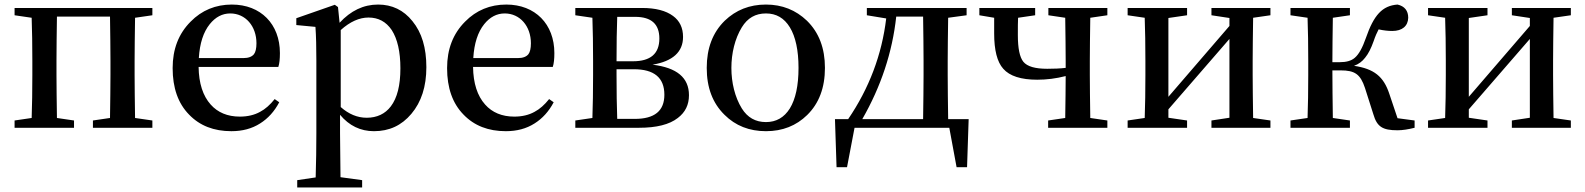

<svg xmlns="http://www.w3.org/2000/svg" viewBox="-20 -561 6961 843"><path d="M305 0V-32L230 -43C229 -118 228 -181 228 -232V-294C228 -349 229 -413 230 -488H463C464 -413 465 -349 465 -294V-232C465 -181 464 -118 463 -43L388 -32V0H649V-32L573 -43C572 -118 571 -181 571 -232V-294C571 -345 572 -408 573 -483L649 -494V-526H44V-494L119 -483C121 -427 122 -364 122 -294V-232C122 -162 121 -99 119 -43L44 -32V0Z M996 15C1044 15 1086 4 1122 -19C1157 -41 1185 -72 1206 -112L1186 -126C1166 -101 1145 -82 1122 -70C1097 -56 1067 -49 1033 -49C979 -49 936 -67 905 -102C871 -140 853 -195 852 -267H1202C1207 -282 1209 -302 1209 -328C1209 -455 1125 -541 998 -541C927 -541 866 -516 817 -466C764 -413 738 -345 738 -262C738 -175 762 -107 810 -58C857 -9 919 15 996 15ZM853 -306C857 -371 873 -420 901 -455C926 -486 956 -502 991 -502C1058 -502 1106 -446 1106 -371C1106 -348 1102 -332 1095 -323C1086 -312 1071 -306 1049 -306Z M1570 262V230L1475 217C1474 128 1473 63 1473 23V-57C1513 -9 1563 15 1622 15C1689 15 1743 -10 1786 -61C1830 -113 1852 -181 1852 -266C1852 -351 1832 -418 1791 -468C1752 -517 1701 -541 1640 -541C1576 -541 1520 -514 1471 -461L1464 -530L1450 -540L1281 -481V-451L1365 -443C1368 -402 1369 -353 1369 -295V24C1369 87 1368 152 1366 218L1285 230V262ZM1590 -44C1549 -44 1511 -60 1476 -91V-429C1517 -466 1558 -484 1598 -484C1641 -484 1675 -466 1700 -429C1725 -390 1738 -334 1738 -261C1738 -186 1724 -131 1696 -94C1671 -61 1635 -44 1590 -44Z M2201 15C2249 15 2291 4 2327 -19C2362 -41 2390 -72 2411 -112L2391 -126C2371 -101 2350 -82 2327 -70C2302 -56 2272 -49 2238 -49C2184 -49 2141 -67 2110 -102C2076 -140 2058 -195 2057 -267H2407C2412 -282 2414 -302 2414 -328C2414 -455 2330 -541 2203 -541C2132 -541 2071 -516 2022 -466C1969 -413 1943 -345 1943 -262C1943 -175 1967 -107 2015 -58C2062 -9 2124 15 2201 15ZM2058 -306C2062 -371 2078 -420 2106 -455C2131 -486 2161 -502 2196 -502C2263 -502 2311 -446 2311 -371C2311 -348 2307 -332 2300 -323C2291 -312 2276 -306 2254 -306Z M2786 0C2862 0 2919 -14 2956 -43C2989 -68 3005 -101 3005 -143C3005 -220 2952 -264 2845 -277C2934 -292 2979 -333 2979 -399C2979 -439 2964 -470 2935 -491C2904 -514 2859 -526 2799 -526H2506V-494L2581 -483C2583 -427 2584 -364 2584 -294V-232C2584 -162 2583 -99 2581 -43L2506 -32V0ZM2690 -39C2688 -95 2687 -159 2687 -232V-257H2763C2852 -257 2897 -220 2897 -145C2897 -74 2854 -39 2767 -39ZM2687 -292C2687 -369 2688 -434 2690 -487H2769C2840 -487 2875 -455 2875 -392C2875 -325 2836 -292 2759 -292Z M3343 15C3416 15 3476 -9 3524 -56C3576 -107 3602 -176 3602 -263C3602 -349 3576 -418 3523 -470C3474 -517 3414 -541 3343 -541C3271 -541 3211 -517 3162 -470C3109 -418 3083 -349 3083 -263C3083 -176 3109 -108 3161 -57C3209 -9 3270 15 3343 15ZM3343 -25C3297 -25 3262 -45 3237 -85C3176 -184 3176 -341 3237 -441C3262 -482 3297 -502 3343 -502C3388 -502 3423 -482 3448 -441C3473 -400 3486 -340 3486 -263C3486 -185 3473 -126 3448 -85C3423 -45 3388 -25 3343 -25Z M3699 173 3732 0H4148L4180 173H4226L4233 -38H4143C4142 -113 4141 -177 4141 -232V-294C4141 -345 4142 -408 4143 -483L4224 -494V-526H3786V-494L3871 -480C3852 -321 3796 -173 3704 -38H3646L3653 173ZM3766 -38C3848 -181 3898 -331 3915 -488H4033C4034 -413 4035 -349 4035 -294V-232C4035 -177 4034 -113 4033 -38Z M4842 0V-32L4767 -43C4766 -118 4765 -181 4765 -232V-294C4765 -345 4766 -408 4767 -483L4842 -494V-526H4583V-494L4657 -483C4658 -408 4659 -345 4659 -294V-263C4634 -260 4607 -259 4578 -259C4525 -259 4490 -269 4473 -290C4457 -310 4449 -349 4449 -407C4449 -441 4449 -466 4450 -483L4525 -494V-526H4280V-494L4345 -483V-414C4345 -341 4358 -289 4385 -259C4413 -227 4463 -211 4534 -211C4575 -211 4616 -216 4659 -227C4659 -176 4658 -115 4657 -43L4582 -32V0Z M5192 0V-32L5110 -44V-81L5378 -390V-44L5299 -32V0H5558V-32L5482 -43C5481 -118 5480 -181 5480 -232V-294C5480 -345 5481 -408 5482 -483L5558 -494V-526H5299V-494L5378 -482V-447L5110 -136V-482L5192 -494V-526H4931V-494L5006 -483C5008 -427 5009 -364 5009 -294V-232C5009 -162 5008 -99 5006 -43L4931 -32V0Z M6116 11C6138 11 6163 7 6191 0V-32L6116 -42L6080 -149C6055 -225 6013 -259 5925 -272C5945 -279 5961 -291 5974 -308C5988 -325 6000 -349 6011 -380C6018 -401 6026 -419 6033 -432C6056 -427 6076 -425 6093 -425C6137 -425 6162 -447 6163 -483C6163 -514 6147 -534 6116 -541C6049 -536 6012 -495 5977 -394C5962 -351 5946 -322 5928 -307C5913 -294 5891 -288 5863 -288H5830C5830 -345 5831 -410 5832 -483L5907 -494V-526H5646V-494L5721 -483C5723 -427 5724 -364 5724 -294V-232C5724 -162 5723 -99 5721 -43L5646 -32V0H5907V-32L5832 -43C5831 -118 5830 -187 5830 -252H5866C5929 -252 5953 -235 5973 -175L6010 -59C6026 -4 6051 11 6116 11Z M6511 0V-32L6429 -44V-81L6697 -390V-44L6618 -32V0H6877V-32L6801 -43C6800 -118 6799 -181 6799 -232V-294C6799 -345 6800 -408 6801 -483L6877 -494V-526H6618V-494L6697 -482V-447L6429 -136V-482L6511 -494V-526H6250V-494L6325 -483C6327 -427 6328 -364 6328 -294V-232C6328 -162 6327 -99 6325 -43L6250 -32V0Z"/></svg>

Font: AllPunType SemiBold
Style: Regular
Weight: 600
Version: 1.0